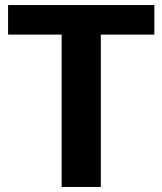

<svg xmlns="http://www.w3.org/2000/svg" viewBox="-20 -740 643 760"><path d="M591 -603H379V0H224V-603H12V-720H591Z"/></svg>

Font: cwTeXHei
Style: Medium
Weight: 500
Version: Version 1.17